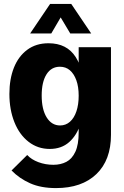

<svg xmlns="http://www.w3.org/2000/svg" viewBox="-20 -741 635 981"><path d="M266 220Q189 220 134 195.5Q79 171 39 130L119 51Q140 74 176 87.5Q212 101 253 101Q290 101 319 86Q348 71 365 34.5Q382 -2 382 -65V-500H547V-52Q547 77 472.5 148.5Q398 220 266 220ZM234 20Q173 20 126 -16.5Q79 -53 53.5 -117Q28 -181 28 -261Q28 -337 51 -395Q74 -453 119 -486.5Q164 -520 228 -520Q322 -520 367 -449Q412 -378 412 -255Q412 -173 392.5 -111.5Q373 -50 333.5 -15Q294 20 234 20ZM287 -100Q316 -100 337.5 -119Q359 -138 370.5 -172.5Q382 -207 382 -252Q382 -298 370 -331Q358 -364 337 -382Q316 -400 286 -400Q242 -400 217.5 -361Q193 -322 193 -253Q193 -182 218.5 -141Q244 -100 287 -100ZM236 -721H344L446 -570H339L290 -652L242 -570H134Z"/></svg>

Font: Moderustic
Style: Bold
Weight: 700
Designer: Tural Alisoy
Foundry: TAFT Foundry
Version: Version 2.120